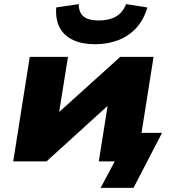

<svg xmlns="http://www.w3.org/2000/svg" viewBox="-20 -781 840 929"><path d="M467 128 535 0H462L484 -138H764L626 128ZM44 0 124 -506H309L263 -219H244L562 -506H723L643 0H458L504 -289H523L205 0ZM439 -567Q378 -567 334.5 -587Q291 -607 269.5 -646Q248 -685 252 -745L361 -761Q361 -721 384 -701.5Q407 -682 458 -682Q508 -682 541 -701Q574 -720 590 -761L693 -745Q676 -686 640 -646.5Q604 -607 553 -587Q502 -567 439 -567Z"/></svg>

Font: Nunito Sans 7pt SemiExpanded Black
Style: Italic
Weight: 900
Width: 6
Italic angle: -9°
Designer: Vernon Adams
Foundry: Vernon Adams
Version: Version 3.101;gftools[0.9.27]